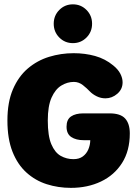

<svg xmlns="http://www.w3.org/2000/svg" viewBox="-20 -876 659 906"><path d="M314.5 10.5Q254.5 10.5 200.5 -6.8Q146.5 -24 104.8 -61.8Q63 -99.5 39 -160Q15 -220.5 15 -307.5Q15 -394 41 -454.5Q67 -515 111.2 -552.8Q155.5 -590.5 211.5 -607.8Q267.5 -625 327.5 -625Q381 -625 428.8 -611.8Q476.5 -598.5 514 -567.5Q537 -549 547.8 -528.2Q558.5 -507.5 558.5 -487.5Q558.5 -455 533.5 -433.5Q508.5 -412 477.5 -412Q456 -412 436.5 -421.5Q417 -431 403.5 -445Q391 -458.5 371.5 -474Q352 -489.5 328.5 -489.5Q297.5 -489.5 269.2 -472.2Q241 -455 223.2 -415.2Q205.5 -375.5 205.5 -307.5Q205.5 -235 222.2 -195.5Q239 -156 266.5 -140.5Q294 -125 326.5 -125Q353.5 -125 370.8 -137.8Q388 -150.5 396.8 -171Q405.5 -191.5 406 -214.5H375Q338.5 -214.5 316.2 -229.5Q294 -244.5 294 -278Q294 -312 315.2 -326.5Q336.5 -341 373 -341H497.5Q548.5 -341 570.5 -316.8Q592.5 -292.5 592.5 -246.5Q592.5 -164.5 556 -107Q519.5 -49.5 456.5 -19.5Q393.5 10.5 314.5 10.5ZM324 -672.5Q286 -672.5 259.8 -699Q233.5 -725.5 233.5 -764Q233.5 -802.5 259.8 -829Q286 -855.5 324 -855.5Q362 -855.5 388.2 -829Q414.5 -802.5 414.5 -764Q414.5 -725.5 388.2 -699Q362 -672.5 324 -672.5Z"/></svg>

Font: Sono Monospace ExtraBold
Style: Regular
Weight: 800
Version: Version 2.112